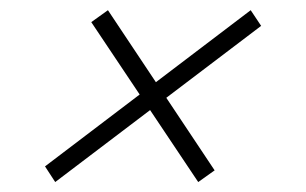

<svg xmlns="http://www.w3.org/2000/svg" viewBox="-20 -440 615 386"><path d="M70.5 -105.5 484 -419.5 505 -388 91 -74ZM163.5 -395.5 197 -419.5 411.5 -97.5 378.5 -74Z"/></svg>

Font: Newsreader 9pt Light
Style: Italic
Weight: 300
Italic angle: -17°
Designer: Hugues Gentile
Foundry: Production Type
Version: Version 1.003